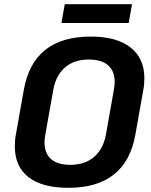

<svg xmlns="http://www.w3.org/2000/svg" viewBox="-20 -887 722 919"><path d="M51 -186Q51 -218 56 -243L94 -457Q139 -712 415 -712Q538 -712 604.5 -660Q671 -608 671 -513Q671 -482 666 -457L628 -243Q583 12 307 12Q182 12 116.5 -39Q51 -90 51 -186ZM487 -243 525 -457Q529 -483 529 -494Q529 -547 497.5 -574.5Q466 -602 405 -602Q335 -602 291.5 -564.5Q248 -527 235 -457L197 -243Q193 -217 193 -206Q193 -153 224.5 -125.5Q256 -98 316 -98Q386 -98 430 -135.5Q474 -173 487 -243ZM290 -867H612L596 -777H274Z"/></svg>

Font: KoHo
Style: Bold Italic
Weight: 700
Italic angle: -10°
Version: Version 1.000; ttfautohint (v1.6)